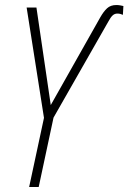

<svg xmlns="http://www.w3.org/2000/svg" viewBox="-20 -744 511 764"><path d="M96 0 155 -275 86 -714H125L182 -326L379 -675Q392 -698 406 -711Q420 -724 443 -724Q452 -724 459 -722.5Q466 -721 471 -720L469 -685Q464 -687 459 -688.5Q454 -690 447 -690Q436 -690 428 -682.5Q420 -675 411 -658L193 -276L134 0Z"/></svg>

Font: Noto Sans Condensed ExtraLight
Style: Italic
Weight: 200
Width: 3
Italic angle: -12°
Designer: Monotype Design Team
Foundry: Monotype Imaging Inc.
Version: Version 2.013; ttfautohint (v1.8.4.7-5d5b)